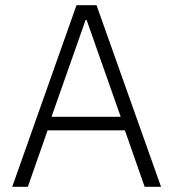

<svg xmlns="http://www.w3.org/2000/svg" viewBox="-20 -718 665 738"><path d="M536 0 460 -217H163L87 0H27L274 -698H351L599 0ZM313 -641H309L178 -269H444Z"/></svg>

Font: IBM Plex Sans Hebrew Light
Style: Regular
Weight: 300
Designer: Mike Abbink, Paul van der Laan, Pieter van Rosmalen, Yanek Iontef
Foundry: Bold Monday
Version: Version 1.2